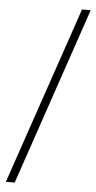

<svg xmlns="http://www.w3.org/2000/svg" viewBox="-63 -824 520 1038"><g transform="rotate(5 197.0 -305.0)"><path d="M10 177 339 -787H386L58 177Z"/></g></svg>

Font: Noto Sans JP Thin Light
Style: Regular
Weight: 300
Version: Version 2.004-H2;hotconv 1.0.118;makeotfexe 2.5.65603